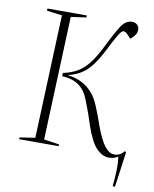

<svg xmlns="http://www.w3.org/2000/svg" viewBox="-97 -812 842 1049"><g transform="rotate(10 324.5 -287.0)"><path d="M226 -398Q273 -408 307 -428.5Q341 -449 369.5 -487Q398 -525 427 -585Q462 -656 488 -697.5Q514 -739 550 -739Q568 -739 579 -728.5Q590 -718 590 -702Q590 -684 580 -670.5Q570 -657 556 -646L535 -668Q523 -680 513 -680Q502 -680 483.5 -648.5Q465 -617 441 -569Q415 -517 389.5 -481.5Q364 -446 333 -424.5Q302 -403 257 -392V-390Q316 -384 361.5 -350Q407 -316 432 -255Q441 -233 446.5 -219Q452 -205 457.5 -190.5Q463 -176 471 -152Q500 -73 525.5 -40.5Q551 -8 579 -8Q613 -8 633 -36L641 -31L614 165L601 164Q606 114 607 84Q608 54 607 34.5Q606 15 604 -1Q597 4 584 9Q571 14 553 14Q517 14 484 -19.5Q451 -53 420 -144Q411 -173 404.5 -191.5Q398 -210 391 -229Q384 -248 373 -276Q354 -326 318.5 -351.5Q283 -377 225 -380ZM166 -707 81 -718 82 -730H300V-719L215 -707L188 -22L273 -10L272 0H53L54 -10L139 -23Z"/></g></svg>

Font: Display Extralight
Style: Italic
Weight: 200
Italic angle: -2°
Designer: Latin by Veronika Burian and Jose Scaglione. Greek by Irene Vlachou. Cyrillic by Vera Evstafieva
Foundry: TypeTogether
Version: Version 3.002